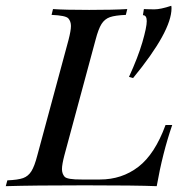

<svg xmlns="http://www.w3.org/2000/svg" viewBox="-54 -639 668 659"><path d="M-34.2 0 -28.8 -20Q7.8 -21.5 25.4 -27.8Q43 -34.2 53.7 -51.3Q64.5 -68.4 74.2 -106L181.2 -502Q189.5 -534.2 189.5 -549.8Q189.5 -565.4 180.7 -575.7Q171.9 -585.9 123 -587.9L127.9 -607.9Q168 -605 252 -605Q335.9 -605 382.8 -607.9L377.9 -587.9Q341.3 -586.4 323.2 -580.1Q305.2 -573.7 294.4 -556.6Q283.7 -539.6 273.9 -502L167 -106Q158.7 -74.2 158.7 -58.6Q158.7 -43 167.5 -32.7Q176.3 -22.5 226.1 -22.9H289.1Q364.3 -22.9 420.9 -66.4Q477.5 -109.9 514.2 -210H537.1Q503.9 -113.8 483.9 0Q414.1 -2.9 237.3 -2.9Q60.5 -2.9 -34.2 0ZM436.5 -586.9 439.9 -607.9 450.7 -607.4Q454.1 -606.9 475.6 -606.9Q497.1 -606.9 533.7 -619.1Q534.7 -617.2 534.7 -610.8Q534.7 -531.7 402.8 -371.1L388.7 -375Q419.4 -441.9 434.6 -493.7Q449.7 -545.9 449.7 -566.4Q449.7 -586.9 436.5 -586.9Z"/></svg>

Font: PlayfairDisplaySC-Italic
Style: Italic
Weight: 400
Italic angle: -14°
Designer: Claus Eggers Sørensen
Foundry: Claus Eggers Sørensen
Version: Version 1.004;PS 001.004;hotconv 1.0.70;makeotf.lib2.5.58329